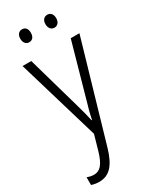

<svg xmlns="http://www.w3.org/2000/svg" viewBox="-240 -770 861 1070"><g transform="rotate(-30 190.5 -235.0)"><path d="M75 -670C75 -644 89 -628 109 -628C130 -628 143 -643 143 -670C143 -696 130 -711 109 -711C89 -711 75 -695 75 -670ZM237 -670C237 -644 251 -628 272 -628C292 -628 306 -644 306 -670C306 -696 292 -711 272 -711C251 -711 237 -696 237 -670ZM10 -532 166 -6 138 92C116 166 91 192 52 192C37 192 22 188 9 183V233C25 238 40 241 58 241C124 241 163 198 192 100L376 -532H320L224 -191C212 -151 202 -114 195 -78H192C186 -108 178 -138 163 -191L66 -532Z"/></g></svg>

Font: Noto Sans Arabic UI Cn Lt
Style: Regular
Weight: 300
Width: 3
Designer: Monotype Design Team, Nadine Chahine and Nizar Qandah
Foundry: Monotype Imaging Inc.
Version: Version 2.010